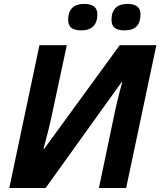

<svg xmlns="http://www.w3.org/2000/svg" viewBox="-20 -940 802 960"><path d="M177.2 -713.9H314L241.7 -376Q223.1 -287.6 197.3 -194.8H200.2L578.6 -713.9H761.7L610.8 0H474.6L544.9 -335.4Q566.4 -441.9 591.3 -529.3H587.9L208 0H26.4ZM320.8 -840.8Q320.8 -880.4 341.1 -900.4Q361.3 -920.4 400.9 -920.4Q466.8 -920.4 466.8 -868.2Q466.8 -829.1 446.5 -808.6Q426.3 -788.1 386.7 -788.1Q352.5 -788.1 336.7 -800.8Q320.8 -813.5 320.8 -840.8ZM537.6 -840.8Q537.6 -880.4 557.9 -900.4Q578.1 -920.4 617.7 -920.4Q682.6 -920.4 682.6 -868.2Q682.6 -788.1 603.5 -788.1Q569.3 -788.1 553.5 -800.8Q537.6 -813.5 537.6 -840.8Z"/></svg>

Font: Viking Open Sans
Style: Bold Italic
Weight: 700
Italic angle: -12°
Foundry: Ascender Corporation
Version: Version 2.000